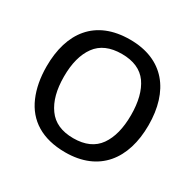

<svg xmlns="http://www.w3.org/2000/svg" viewBox="-158 -899 1102 1084"><g transform="rotate(30 392.5 -357.5)"><path d="M725.1 -357.9C725.1 -579.6 613.3 -725.1 394 -725.1C167.5 -725.1 60.1 -577.6 60.1 -358.9C60.1 -285.2 72.3 -220.2 96.2 -165C144 -54.2 242.2 9.8 393.1 9.8C613.3 9.8 725.1 -137.2 725.1 -357.9ZM173.8 -357.9C173.8 -443.4 191.4 -510.3 227.1 -559.1C262.2 -607.4 317.9 -631.8 394 -631.8C469.7 -631.8 524.9 -607.4 559.6 -559.1C593.8 -510.3 610.8 -443.4 610.8 -357.9C610.8 -272.5 593.8 -205.6 559.1 -156.2C524.4 -106.9 468.8 -82 393.1 -82C317.4 -82 262.2 -106.9 227.1 -156.2C191.4 -205.6 173.8 -272.5 173.8 -357.9Z"/></g></svg>

Font: Noto Reveo Sans
Style: Regular
Weight: 500
Designer: Monotype Design Team
Foundry: Monotype Imaging Inc.
Version: Version 2.007